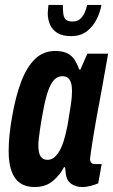

<svg xmlns="http://www.w3.org/2000/svg" viewBox="-20 -744 457 776"><path d="M120 12Q85 12 61.5 -4Q38 -20 26.5 -52.5Q15 -85 15 -133Q15 -164 18.5 -199Q22 -234 29 -273Q43 -354 65.5 -413.5Q88 -473 121.5 -505.5Q155 -538 203 -538Q233 -538 252 -528.5Q271 -519 282 -501.5Q293 -484 300 -463H305L333 -527H417L393 -392Q389 -369 382.5 -334.5Q376 -300 369 -262Q362 -224 356.5 -189Q351 -154 347.5 -130.5Q344 -107 344 -103Q344 -92 348.5 -86.5Q353 -81 363 -81H391L377 -3Q363 3 345.5 7.5Q328 12 313 12Q286 12 266.5 -2Q247 -16 245 -51Q244 -54 244 -58.5Q244 -63 243 -67L239 -69Q223 -37 193.5 -12.5Q164 12 120 12ZM172 -98Q186 -98 197.5 -106.5Q209 -115 219.5 -132.5Q230 -150 238 -176Q246 -202 253 -238Q261 -286 265 -312Q269 -338 270 -352Q271 -366 271 -376Q271 -396 267 -409Q263 -422 254.5 -429Q246 -436 232 -436Q213 -436 199 -421.5Q185 -407 174.5 -377Q164 -347 155 -299Q146 -251 142 -223.5Q138 -196 136.5 -182Q135 -168 135 -157Q135 -126 144 -112Q153 -98 172 -98ZM267 -598Q232 -598 211.5 -611Q191 -624 182 -645Q173 -666 173 -690Q173 -698 174 -706.5Q175 -715 176 -724H234Q234 -703 236 -687.5Q238 -672 246.5 -664.5Q255 -657 273 -657Q292 -657 303.5 -667Q315 -677 322 -692.5Q329 -708 332 -724H390Q385 -695 370.5 -666Q356 -637 331 -617.5Q306 -598 267 -598Z"/></svg>

Font: Archivo ExtraCondensed
Style: Bold Italic
Weight: 700
Width: 2
Italic angle: -10°
Designer: Hector Gatti
Foundry: Omnibus-Type
Version: Version 2.001